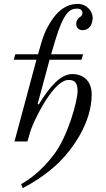

<svg xmlns="http://www.w3.org/2000/svg" viewBox="-20 -722 540 980"><path d="M50 -417H166L54 0H120L134 -48C146 -89 189 -176 230 -234C267 -286 301 -314 330 -314C360 -314 376 -301 376 -257C376 -208 328 -30 256 66C188 156 125 196 88 218L96 238C148 212 225 163 285 103C351 37 448 -96 448 -240C448 -312 402 -344 349 -344C289 -344 232 -278 178 -189L172 -191L233 -417H396L404 -445H241L259 -506C304 -659 336 -678 373 -678C390 -678 401 -670 401 -656C401 -648 397 -639 385 -633C377 -627 369 -615 369 -601C369 -581 381 -568 402 -568C433 -568 453 -594 453 -632C453 -662 425 -702 377 -702C306 -702 259 -650 224 -586C204 -550 194 -515 181 -469L174 -445H58Z"/></svg>

Font: Old Standard
Style: Italic
Weight: 400
Italic angle: -15.2°
Designer: Alexey Kryukov <alexios@thessalonica.org.ru>
Version: Version 2.0